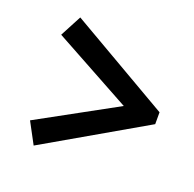

<svg xmlns="http://www.w3.org/2000/svg" viewBox="-86 -584 612 607"><g transform="rotate(20 220.0 -280.5)"><path d="M48 -424 86 -496 424 -300V-260L86 -65L48 -136L311 -280Z"/></g></svg>

Font: Piazzolla SemiBold
Style: Regular
Weight: 600
Designer: Juan Pablo del Peral
Foundry: Huerta Tipografica
Version: Version 1.330